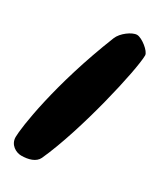

<svg xmlns="http://www.w3.org/2000/svg" viewBox="-186 -775 722 861"><g transform="rotate(30 175.0 -344.5)"><path d="M78 20C115 20 151 10 164 -18C253 -213 335 -574 335 -647C335 -668 283 -709 258 -709C233 -709 187 -676 174 -643C49 -330 15 -87 15 -40C15 0 51 20 78 20Z"/></g></svg>

Font: Manosque
Style: Regular
Weight: 400
Designer: Ariel Martín Pérez
Foundry: Ariel Martín Pérez
Version: Version 1.005;hotconv 1.0.109;makeotfexe 2.5.65596